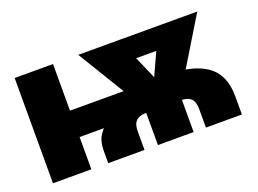

<svg xmlns="http://www.w3.org/2000/svg" viewBox="-85 -727 1233 918"><g transform="rotate(-20 531.0 -268.0)"><path d="M328.6 0V-64Q328.6 -110.8 348.9 -142.1Q369.1 -173.3 404.3 -192.4Q439.5 -211.4 483.6 -221.2Q527.8 -231 576.2 -234.1Q624.5 -237.3 671.4 -237.3L752 -299.8Q873 -299.8 940.9 -250.5Q1008.8 -201.2 1008.8 -92.3V0H825.7V-93.8Q825.7 -118.2 818.8 -133.8Q812 -149.4 795.7 -156.7Q779.3 -164.1 752 -164.1H586.9Q564 -164.1 547.6 -158.4Q531.2 -152.8 522.2 -137.7Q513.2 -122.6 513.2 -93.8V0ZM47.4 0V-535.6H242.7V0ZM118.7 -164.1V-298.3H589.8V-164.1ZM581.5 0V-221.7H763.2V0ZM594.2 -168.9 371.1 -535.6H577.6L705.6 -242.2L688 -168.9ZM659.7 -168.9 645.5 -245.1 778.3 -535.6H976.6L753.4 -168.9ZM480.5 -425.8V-535.6H883.8V-425.8Z"/></g></svg>

Font: Inter 20pt Black
Style: Regular
Weight: 900
Version: Version 4.001;git-66647c0bb